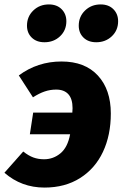

<svg xmlns="http://www.w3.org/2000/svg" viewBox="-46 -829 554 868"><path d="M455 -316Q455 -218 419.5 -142.5Q384 -67 316 -24Q248 19 155 19Q51 19 -26 -48L59 -144Q83 -125 105 -117Q127 -109 153 -109Q195 -109 227.5 -136Q260 -163 271 -222H89L104 -320H281L282 -340Q282 -382 263 -403Q244 -424 208 -424Q181 -424 156 -415.5Q131 -407 103 -389L39 -488Q124 -551 232 -551Q338 -551 396.5 -487.5Q455 -424 455 -316ZM76 -713Q76 -754 104.5 -781.5Q133 -809 175 -809Q211 -809 232.5 -787.5Q254 -766 254 -733Q254 -692 225.5 -665Q197 -638 155 -638Q119 -638 97.5 -659Q76 -680 76 -713ZM310 -713Q310 -754 338.5 -781.5Q367 -809 409 -809Q445 -809 466.5 -787.5Q488 -766 488 -733Q488 -692 459.5 -665Q431 -638 389 -638Q353 -638 331.5 -659Q310 -680 310 -713Z"/></svg>

Font: Trujillo ExtraBold
Style: Italic
Weight: 800
Italic angle: -8°
Designer: Fira Sans original fonts by bBox Type GmbH, Carrois Corporate GbR, & Edenspiekermann AG / Changes by Cristiano Sobral
Foundry: Fira Sans original fonts by bBox Type GmbH, Carrois Corporate GbR, & Edenspiekermann AG / Changes by Cristiano Sobral
Version: Version 4.301;July 28, 2020;FontCreator 13.0.0.2655 64-bit